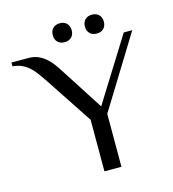

<svg xmlns="http://www.w3.org/2000/svg" viewBox="-141 -886 884 981"><g transform="rotate(-15 301.5 -395.0)"><path d="M360 -325 569 -660H614L380 -280V0H290V-273L120 -530Q105 -552 90.5 -571.5Q76 -591 59 -605.5Q42 -620 21.5 -629Q1 -638 -25 -640V-660H65Q93 -660 115 -650.5Q137 -641 155 -625.5Q173 -610 187.5 -590.5Q202 -571 215 -550ZM485 -740Q485 -717 471.5 -703.5Q458 -690 435 -690Q412 -690 398.5 -703.5Q385 -717 385 -740Q385 -763 398.5 -776.5Q412 -790 435 -790Q458 -790 471.5 -776.5Q485 -763 485 -740ZM315 -740Q315 -717 301.5 -703.5Q288 -690 265 -690Q242 -690 228.5 -703.5Q215 -717 215 -740Q215 -763 228.5 -776.5Q242 -790 265 -790Q288 -790 301.5 -776.5Q315 -763 315 -740Z"/></g></svg>

Font: Philosopher
Style: Regular
Weight: 400
Designer: Jovanny Lemonad
Foundry: Jovanny Lemonad
Version: Version 1.000